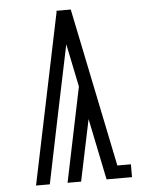

<svg xmlns="http://www.w3.org/2000/svg" viewBox="-53 -777 605 819"><g transform="rotate(-5 250.0 -367.5)"><path d="M370 0 316 -263 261 0H203L287 -405L249 -589L185 -282L127 0H68L220 -731L219 -735H281L421 -55H479V0Z"/></g></svg>

Font: Iosevka Curly Slab Light
Style: Regular
Weight: 300
Monospace: yes
Designer: Belleve Invis
Foundry: Belleve Invis
Version: Version 22.1.2; ttfautohint (v1.8.4)